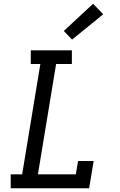

<svg xmlns="http://www.w3.org/2000/svg" viewBox="-20 -1003 640 1023"><path d="M37 0V-74H98L195 -662H144V-735H363V-662H279L182 -74H384L396 -145H479L455 0ZM364 -792 320 -838 476 -983 530 -927Z"/></svg>

Font: Iosevka Etoile
Style: Italic
Weight: 400
Italic angle: -9°
Designer: Belleve Invis
Foundry: Belleve Invis
Version: Version 22.1.2; ttfautohint (v1.8.4)